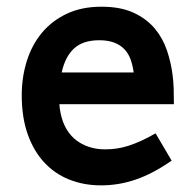

<svg xmlns="http://www.w3.org/2000/svg" viewBox="-20 -539 586 573"><path d="M157.2 -228Q158.2 -213.4 160.9 -200.9Q163.6 -188.5 167.5 -177.2Q182.6 -135.7 216.1 -114.5Q249.5 -93.3 293.5 -93.3Q311 -93.3 328.1 -95.7Q345.2 -98.1 363.5 -104Q381.8 -109.9 401.6 -118.9Q421.4 -127.9 444.3 -141.1L492.2 -59.6Q436 -20.5 385.3 -3.2Q334.5 14.2 281.7 14.2Q230 14.2 186.5 -3.2Q143.1 -20.5 111.6 -54.7Q80.1 -88.9 62.5 -138.9Q44.9 -189 44.9 -254.9Q44.9 -308.1 59.8 -356.2Q74.7 -404.3 104.5 -440.4Q134.3 -476.6 179 -497.8Q223.6 -519 282.7 -519Q339.8 -519 378.7 -501Q417.5 -482.9 441.7 -454.1Q465.8 -425.3 478.3 -388.4Q490.7 -351.6 495.1 -314.5Q497.6 -295.9 498.3 -275.9Q499 -255.9 499 -228ZM276.4 -418.9Q227.5 -418.9 200.9 -394.3Q174.3 -369.6 164.1 -322.8H378.9Q376 -344.7 369.4 -362.5Q362.8 -380.4 350.6 -392.8Q338.4 -405.3 320.1 -412.1Q301.8 -418.9 276.4 -418.9Z"/></svg>

Font: Twentytwelve Slab
Style: TwentytwelveSlab
Weight: 700
Designer: Domenico Catapano
Version: Version 1.00 2012